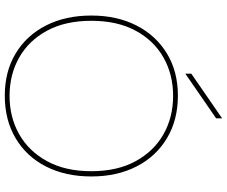

<svg xmlns="http://www.w3.org/2000/svg" viewBox="-93 -844 949 803"><g transform="rotate(90 381.5 -442.5)"><path d="M380 12Q279 12 203.5 -33.5Q128 -79 86.5 -160.5Q45 -242 45 -350Q45 -457 86.5 -538.5Q128 -620 203.5 -666Q279 -712 380 -712Q482 -712 558.5 -666Q635 -620 676.5 -538.5Q718 -457 718 -350Q718 -242 676.5 -160.5Q635 -79 558.5 -33.5Q482 12 380 12ZM381 -8Q470 -8 541 -48Q612 -88 654 -164.5Q696 -241 696 -350Q696 -459 654 -535.5Q612 -612 541 -652Q470 -692 381 -692Q292 -692 221 -652Q150 -612 108.5 -535.5Q67 -459 67 -350Q67 -241 108.5 -164.5Q150 -88 221 -48Q292 -8 381 -8ZM288 -743V-768L475 -897V-872Z"/></g></svg>

Font: DM Sans 28pt Thin
Style: Regular
Weight: 250
Version: Version 4.004;gftools[0.9.30]